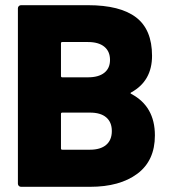

<svg xmlns="http://www.w3.org/2000/svg" viewBox="-20 -720 657 740"><path d="M49 -12V-688Q49 -693 52.5 -696.5Q56 -700 61 -700H319Q443 -700 504.5 -653Q566 -606 566 -505Q566 -408 486 -364Q480 -361 486 -358Q577 -310 577 -198Q577 -101 509.5 -50.5Q442 0 327 0H61Q56 0 52.5 -3.5Q49 -7 49 -12ZM220 -143H327Q367 -143 389 -161.5Q411 -180 411 -215Q411 -249 389.5 -267.5Q368 -286 327 -286H220Q215 -286 215 -281V-148Q215 -143 220 -143ZM220 -422H319Q360 -422 382 -439.5Q404 -457 404 -489Q404 -522 382 -540Q360 -558 319 -558H220Q215 -558 215 -553V-427Q215 -422 220 -422Z"/></svg>

Font: Barlow GEO ExtraBold
Style: Regular
Weight: 800
Designer: Jeremy Tribby
Foundry: Tribby Type
Version: Version 1.408